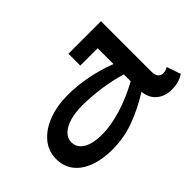

<svg xmlns="http://www.w3.org/2000/svg" viewBox="-109 -1016 1360 1360"><g transform="rotate(-45 571.5 -335.5)"><path d="M1107 -22Q1082 -6 1053.5 3Q1025 12 982 12Q917 12 872.5 -24.5Q828 -61 820 -129Q710 -61 605.5 -23Q501 15 384 15Q288 15 214 -12Q140 -39 98 -91.5Q56 -144 56 -220Q56 -300 106.5 -359.5Q157 -419 243 -451Q329 -483 432 -483Q624 -483 819 -409V-567H645V-686H971V-184Q971 -146 985 -129.5Q999 -113 1022 -113Q1045 -113 1071 -127ZM411 -112Q497 -112 604 -144.5Q711 -177 819 -236V-305Q738 -330 641 -344Q544 -358 453 -358Q382 -358 328 -341.5Q274 -325 245 -295.5Q216 -266 216 -229Q216 -173 267 -142.5Q318 -112 411 -112Z"/></g></svg>

Font: BioRhyme Expanded ExtraBold
Style: Regular
Weight: 800
Width: 7
Designer: Aoife Mooney
Foundry: Aoife Mooney Type
Version: Version 1.000